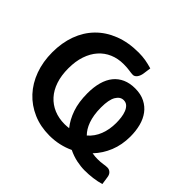

<svg xmlns="http://www.w3.org/2000/svg" viewBox="-168 -943 1163 1163"><g transform="rotate(45 413.5 -361.0)"><path d="M817.5 -11.5Q787.5 -2.5 752.8 2Q718 6.5 684 6.5Q650.5 6.5 613.5 -1.2Q576.5 -9 540.5 -26.5Q504.5 -9.5 465 -0.8Q425.5 8 383.5 8Q306 8 242.5 -19.5Q179 -47 133.5 -96Q88 -145 63.2 -213Q38.5 -281 38.5 -361.5Q38.5 -443 63.2 -510.8Q88 -578.5 135.5 -627.2Q183 -676 252.2 -703.2Q321.5 -730.5 410.5 -730.5Q427 -730.5 441.2 -729.2Q455.5 -728 469.5 -725.8Q483.5 -723.5 497.5 -720Q511.5 -716.5 527.5 -712L520.5 -661.5Q519 -651.5 515.5 -642Q512 -632.5 506.8 -625.2Q501.5 -618 494.8 -613.8Q488 -609.5 480.5 -609.5Q472.5 -609.5 464.5 -610.5Q456.5 -611.5 446.8 -613Q437 -614.5 424.5 -615.5Q412 -616.5 395 -616.5Q346.5 -616.5 306.2 -599.2Q266 -582 237 -549.2Q208 -516.5 192 -469.2Q176 -422 176 -361.5Q176 -300.5 192 -253Q208 -205.5 237.5 -173Q267 -140.5 308 -123.2Q349 -106 399.5 -106Q409 -106 418.2 -106.8Q427.5 -107.5 436 -108.5Q403.5 -148.5 384 -204.8Q364.5 -261 364.5 -337Q364.5 -390 376.2 -432Q388 -474 411.2 -502.8Q434.5 -531.5 469 -546.8Q503.5 -562 548.5 -562Q597 -562 632.2 -544.2Q667.5 -526.5 690.2 -496Q713 -465.5 723.8 -424Q734.5 -382.5 734.5 -335.5Q734.5 -264 710.5 -205Q686.5 -146 644 -101.5Q657.5 -99 669.2 -98.2Q681 -97.5 690.5 -97.5Q718 -97.5 735.8 -100.8Q753.5 -104 768.5 -104Q784 -104 795.8 -93.2Q807.5 -82.5 810 -62ZM483.5 -334Q483.5 -300 488 -272.2Q492.5 -244.5 500.5 -222.2Q508.5 -200 519.2 -182.8Q530 -165.5 543 -152.5Q579.5 -184 597.5 -230.2Q615.5 -276.5 615.5 -332.5Q615.5 -355 612.5 -378.2Q609.5 -401.5 602 -420.2Q594.5 -439 581.8 -450.8Q569 -462.5 549.5 -462.5Q520.5 -462.5 502 -431.2Q483.5 -400 483.5 -334Z"/></g></svg>

Font: Lato
Style: Bold
Weight: 700
Designer: Lukasz Dziedzic
Foundry: tyPoland Lukasz Dziedzic
Version: Version 2.007; 2014-02-27